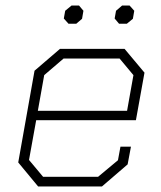

<svg xmlns="http://www.w3.org/2000/svg" viewBox="-20 -675 584 695"><path d="M46 -87 105 -419 197 -498H431L503 -412L472 -240H111L85 -96L136 -35H335L407 -95L416 -144H454L442 -80L349 0H118ZM440 -274 463 -403 413 -463H210L140 -403L117 -274ZM211 -608 216 -636 239 -655H266L282 -636L277 -607L256 -589H228ZM395 -608 400 -636 422 -655H449L466 -636L461 -607L439 -589H411Z"/></svg>

Font: Chakra Petch ExtraLight
Style: Italic
Weight: 275
Italic angle: -10°
Designer: Katatrad Aksorn Co.,Ltd.
Foundry: Cadson Demak Co.,Ltd.
Version: Version 1.000; ttfautohint (v1.6)